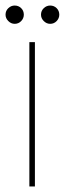

<svg xmlns="http://www.w3.org/2000/svg" viewBox="-35 -673 234 693"><path d="M71 0V-521H91V0ZM18 -587Q5 -587 -5 -597Q-15 -607 -15 -620Q-15 -634 -5 -643.5Q5 -653 18 -653Q32 -653 41.5 -643.5Q51 -634 51 -620Q51 -607 41.5 -597Q32 -587 18 -587ZM146 -587Q133 -587 123 -597Q113 -607 113 -620Q113 -634 123 -643.5Q133 -653 146 -653Q160 -653 169.5 -643.5Q179 -634 179 -620Q179 -607 169.5 -597Q160 -587 146 -587Z"/></svg>

Font: DM Sans 10pt Thin
Style: Regular
Weight: 250
Version: Version 4.004;gftools[0.9.30]